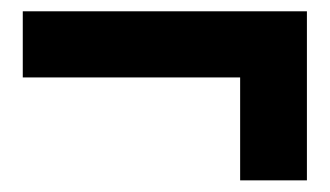

<svg xmlns="http://www.w3.org/2000/svg" viewBox="-20 -384 572 333"><path d="M396.5 -71.2V-249.7H19.5V-364.4H512.3V-71.2Z"/></svg>

Font: Reddit Sans
Style: Regular
Weight: 400
Designer: Stephen Hutchings
Foundry: Reddit
Version: Version 1.014